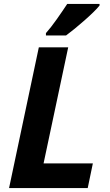

<svg xmlns="http://www.w3.org/2000/svg" viewBox="-20 -954 558 974"><path d="M26 0 177 -714H326L201 -125H451L425 0ZM213 -774V-786Q238 -814 268 -856.5Q298 -899 321 -934H485V-926Q474 -912 453.5 -892Q433 -872 408 -850Q383 -828 358.5 -808Q334 -788 315 -774Z"/></svg>

Font: BC Sans
Style: Bold Italic
Weight: 700
Italic angle: -12°
Designer: Monotype Design Team
Province of B.C.
Foundry: Monotype Imaging Inc.
Version: Version 2.000;GOOG;noto-source:20170915:90ef993387c0